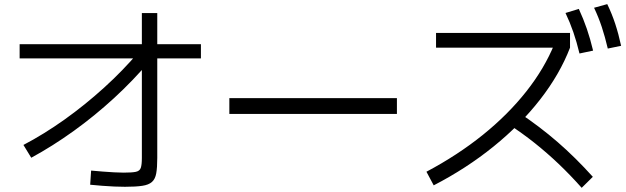

<svg xmlns="http://www.w3.org/2000/svg" viewBox="-20 -875 3040 932"><path d="M93.7 -171.4Q193.6 -223.7 293.5 -294.8Q393.3 -366 485.3 -449.5Q577.3 -533 651.9 -621L707.3 -579.6Q627.7 -485.3 533.7 -398.9Q439.7 -312.6 337.8 -239.3Q236 -166 131.7 -109.3ZM586.7 31.7Q563 31.7 534.8 30.5Q506.7 29.4 476.7 26.9Q446.7 24.4 417.7 21.7L422.3 -47Q449.3 -44.4 478.2 -42.2Q507 -40 533.7 -38.5Q560.3 -37 580 -37Q621 -37 639.6 -41Q658.3 -45 663.5 -60.4Q668.6 -75.7 668.6 -108.3V-811.7H743.4V-108.3Q743.4 -61.7 738.4 -33.7Q733.4 -5.7 717.5 8.3Q701.7 22.4 670.3 27Q639 31.7 586.7 31.7ZM75.3 -591.6V-660.4H955.3V-591.6Z M1093.3 -322V-398.7H1906.7V-322Z M2050 -41.4Q2201.9 -122 2324.1 -220.5Q2446.2 -319 2534.7 -431Q2623.2 -543 2671.6 -662.3L2693.6 -643.6H2096.6V-715H2747V-643.6Q2697.3 -514.6 2602.1 -392.3Q2507 -269.9 2375.8 -163.8Q2244.6 -57.6 2085.3 24.7ZM2803.6 36.7Q2746.6 -27.3 2690.9 -80.2Q2635.3 -133 2576.1 -180.2Q2516.9 -227.3 2448.9 -272L2499 -328Q2600.3 -260.4 2686.8 -185.4Q2773.3 -110.4 2857.7 -16.7ZM2792.9 -615.3Q2779.3 -672 2763.1 -718.8Q2747 -765.7 2725 -812L2789.7 -831.7Q2812 -783.4 2828.7 -734.9Q2845.3 -686.4 2859 -629.3ZM2930.3 -639.3Q2916.6 -697.3 2901.1 -744.1Q2885.6 -791 2863.7 -837.3L2927.7 -855Q2950.7 -807.3 2966.7 -758.5Q2982.7 -709.7 2995 -652.6Z"/></svg>

Font: M PLUS 1 Thin
Style: Regular
Weight: 100
Designer: Coji Morishita
Foundry: UNDERFOREST DESIGN
Version: Version 1.001